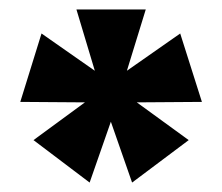

<svg xmlns="http://www.w3.org/2000/svg" viewBox="-20 -603 470 407"><path d="M170 -216 51 -306 160 -386 23 -387 68 -532 181 -453 142 -583H289L249 -453L362 -532L408 -387L270 -386L380 -306L260 -216L215 -345Z"/></svg>

Font: Rokkitt ExtraBold
Style: Regular
Weight: 800
Version: Version 3.103